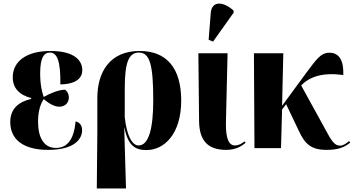

<svg xmlns="http://www.w3.org/2000/svg" viewBox="-20 -837 1999 1085"><path d="M252 10C400 10 444 -51 444 -101C444 -124 434 -145 407 -151C398 -46 358 -1 296 -1C225 -1 195 -64 195 -150C195 -210 210 -252 227 -277C257 -252 287 -234 315 -234C349 -234 369 -257 369 -286C369 -307 360 -321 348 -330C314 -330 265 -311 227 -289C217 -317 207 -359 207 -423C207 -510 228 -540 262 -540C303 -540 323 -491 321 -360C418 -362 445 -401 445 -441C445 -491 406 -549 265 -549C132 -549 52 -492 52 -400C52 -340 89 -300 156 -283V-278C83 -261 38 -221 38 -147C38 -51 109 10 252 10Z M527 228H692L682 -116H683C704 -11 746 11 808 11C909 11 1004 -81 1004 -269C1004 -452 922 -549 769 -549C599 -549 530 -428 530 -283V-89ZM763 -15C727 -15 696 -70 685 -175V-337C685 -483 707 -540 765 -540C827 -540 846 -470 846 -271C846 -115 822 -15 763 -15Z M1184 -602 1300 -765V-777C1245 -828 1177 -836 1171 -764L1159 -612ZM1259 10C1313 10 1347 -12 1368 -30L1362 -38C1345 -25 1329 -15 1307 -15C1259 -15 1255 -95 1257 -157L1266 -536H1101L1105 -154C1106 -38 1158 10 1259 10Z M1418 0H1568L1574 -218L1597 -248L1669 -97C1702 -26 1736 10 1825 10C1883 10 1923 -1 1959 -31L1953 -40C1934 -24 1918 -14 1902 -14C1876 -14 1859 -31 1830 -85L1682 -354C1730 -404 1804 -429 1920 -413C1923 -493 1898 -539 1842 -539C1792 -539 1769 -503 1706 -419L1574 -239L1581 -536H1415Z"/></svg>

Font: Noto Serif Display Condensed ExtraBold
Style: Regular
Weight: 800
Width: 3
Designer: Monotype Design Team
Foundry: Monotype Imaging Inc.
Version: Version 2.009